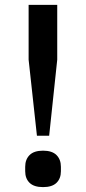

<svg xmlns="http://www.w3.org/2000/svg" viewBox="-20 -753 351 785"><path d="M181 -198H131L97 -509V-733H214V-509ZM83 -53V-71Q83 -101 101 -119Q119 -137 156 -137Q193 -137 211 -119Q229 -101 229 -71V-53Q229 -23 211 -5.5Q193 12 156 12Q119 12 101 -5.5Q83 -23 83 -53Z"/></svg>

Font: IBM Plex Sans JP Medm
Style: Regular
Weight: 500
Designer: Mike Abbink; Paul van der Laan; Pieter van Rosmalen; Wujin Sim; Yejin Wi; Jinhee Kim; Boomi Park; Yona Kim; Kichan Ma
Foundry: Sandoll Inc.
Version: Version 1.002